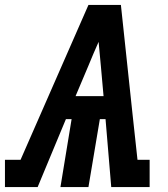

<svg xmlns="http://www.w3.org/2000/svg" viewBox="-57 -755 677 775"><path d="M-37 0V-110H26L300 -735H431L478 -294L498 -110H547V0H392L369 -274H346L300 0H187L232 -274H209L95 0ZM248 -367H361L350 -490Q348 -514 345.5 -538Q343 -562 341 -586Q330 -562 320 -538Q310 -514 300 -490Z"/></svg>

Font: Iosevka Slab XBdExObl
Style: Regular
Weight: 800
Width: 7
Italic angle: -9°
Monospace: yes
Designer: Belleve Invis
Foundry: Belleve Invis
Version: Version 11.1.0; ttfautohint (v1.8.3)